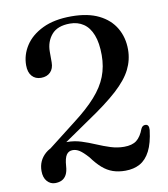

<svg xmlns="http://www.w3.org/2000/svg" viewBox="-82 -782 755 864"><g transform="rotate(-10 296.0 -350.0)"><path d="M114.5 -113.5 92.5 -133 232 -241.5Q295 -289.5 333.5 -332.8Q372 -376 389.2 -420.5Q406.5 -465 406.5 -517.5Q406.5 -573.5 392.2 -610Q378 -646.5 351.8 -664.2Q325.5 -682 290 -682Q233 -682 206 -650.5Q179 -619 179 -572.5V-524.5Q179 -496 163.2 -480Q147.5 -464 120.5 -464Q94.5 -464 79 -481.5Q63.5 -499 63.5 -531Q63.5 -579 90.5 -620.5Q117.5 -662 170.5 -687.5Q223.5 -713 301.5 -713Q377 -713 427 -688.2Q477 -663.5 502.2 -620.2Q527.5 -577 527.5 -522Q527.5 -474.5 506.2 -431.8Q485 -389 434.5 -343Q384 -297 296.5 -238.5ZM49 -50.5Q49 -98 84 -128.8Q119 -159.5 184.5 -159.5Q218 -159.5 249.5 -149.5Q281 -139.5 311.8 -126.2Q342.5 -113 373.2 -103.2Q404 -93.5 434.5 -93.5Q471.5 -93.5 491.8 -109.2Q512 -125 525 -160Q529 -168.5 534.5 -171.5Q540 -174.5 546.5 -174Q554 -173.5 557.8 -167.2Q561.5 -161 560.5 -148Q553.5 -89 535.2 -53.5Q517 -18 488.5 -2.2Q460 13.5 421.5 13.5Q390.5 13.5 365 4.8Q339.5 -4 317.2 -23.5Q295 -43 272 -74.5Q249 -100 234 -109.5Q219 -119 203.5 -119Q184.5 -119 174.5 -104Q164.5 -89 162 -53.5Q160.5 -29 152.5 -14.2Q144.5 0.5 131.5 7Q118.5 13.5 100.5 13.5Q79 13.5 64 -3.5Q49 -20.5 49 -50.5Z"/></g></svg>

Font: Fraunces 20pt
Style: Regular
Weight: 400
Version: Version 1.000;[b76b70a41]